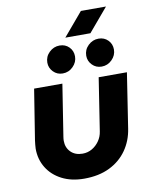

<svg xmlns="http://www.w3.org/2000/svg" viewBox="-96 -952 817 1035"><g transform="rotate(-10 312.5 -434.0)"><path d="M606.3 -512.7 560 -212Q550.3 -147.3 514.7 -96.3Q479 -45.3 420.2 -16.5Q361.3 12.3 281 12.3Q211 12.3 159 -14.5Q107 -41.3 78.7 -87.5Q50.3 -133.7 50.3 -192Q50.3 -201.7 51.8 -213.8Q53.3 -226 54.3 -236L98.3 -512.7H253L208.7 -229.7Q207.7 -224.3 207.2 -218.3Q206.7 -212.3 206.7 -208Q206.7 -170.3 230.8 -146.2Q255 -122 295.3 -122Q323.7 -122 347.2 -135.7Q370.7 -149.3 386.8 -172.5Q403 -195.7 407 -224.3L451.7 -512.7ZM478 -566.3Q447.3 -566.3 426.5 -587.7Q405.7 -609 405.7 -638Q405.7 -671 429.8 -694.3Q454 -717.7 486.7 -717.7Q517.7 -717.7 538.2 -697Q558.7 -676.3 558.7 -646Q558.7 -614 534.8 -590.2Q511 -566.3 478 -566.3ZM265 -566.3Q234.3 -566.3 213.5 -587.7Q192.7 -609 192.7 -638Q192.7 -671 216.8 -694.3Q241 -717.7 273.7 -717.7Q304.7 -717.7 325.2 -697Q345.7 -676.3 345.7 -646Q345.7 -614 321.8 -590.2Q298 -566.3 265 -566.3ZM311.7 -754 419.3 -881.3H556.7L449 -754Z"/></g></svg>

Font: MuseoModerno Thin
Style: Italic
Weight: 100
Italic angle: -9°
Designer: Pablo Cosgaya, Héctor Gatti, Marcela Romero, and the Authors of The MuseoModerno Project.
Foundry: Omnibus-Type Team
Version: Version 1.003